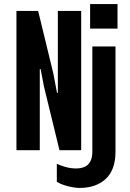

<svg xmlns="http://www.w3.org/2000/svg" viewBox="-20 -740 640 946"><path d="M61 0V-686H168L243 -377L261 -282L265 -283V-686H380V0H273L197 -312L180 -400L176 -399V0ZM372 186Q358 186 337.5 182.5Q317 179 297 172.5Q277 166 260 156V67Q276 75 302 82.5Q328 90 355 90Q378 90 396 82.5Q414 75 424.5 56.5Q435 38 435 6V-511H549V7Q549 97 501 141.5Q453 186 372 186ZM424 -599V-720H559V-599Z"/></svg>

Font: Chivo Mono SemiBold
Style: Regular
Weight: 600
Monospace: yes
Designer: Hector Gatti
Foundry: Omnibus-Type
Version: Version 1.008